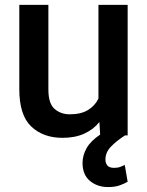

<svg xmlns="http://www.w3.org/2000/svg" viewBox="-20 -548 596 777"><path d="M496.6 187.5Q484.4 194.8 465.1 201.9Q445.8 209 417 209Q374 209 344 184.1Q314 159.2 314 111.3Q314 81.1 330.3 51.8Q346.7 22.5 385.3 -3.4L382.3 -54.2Q357.9 -23.9 320.8 -7.1Q283.7 9.8 232.9 9.8Q154.8 9.8 106.4 -36.1Q58.1 -82 58.1 -187V-528.3H175.8V-186Q175.8 -128.4 201.2 -106.9Q226.6 -85.4 261.7 -85.4Q308.1 -85.4 336.2 -102.8Q364.3 -120.1 378.4 -148.9V-528.3H496.6V0H485.8Q451.7 22 429.2 45.2Q406.7 68.4 406.7 97.7Q406.7 112.3 414.6 121.8Q422.4 131.3 441.9 131.3Q456.5 131.3 467.3 127.2Q478 123 484.9 119.6Z"/></svg>

Font: Vazirmatn UI Medium
Style: Regular
Weight: 500
Designer: Saber Rastikerdar
Foundry: Saber Rastikerdar
Version: Version 33.003